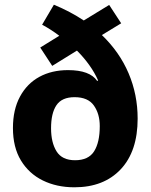

<svg xmlns="http://www.w3.org/2000/svg" viewBox="-20 -786 640 816"><path d="M296 10Q221 10 162 -19Q103 -48 69 -104Q35 -160 35 -242Q35 -320 65 -375.5Q95 -431 147.5 -459.5Q200 -488 269 -488Q362 -488 393 -442L397 -444Q382 -478 359 -510Q336 -542 307 -571L202 -506L151 -584L232 -634Q198 -660 159 -681L209 -766Q279 -737 336 -699L444 -765L495 -687L413 -637Q488 -565 526.5 -474.5Q565 -384 565 -282Q565 -143 493 -66.5Q421 10 296 10ZM299 -105Q356 -105 380 -143Q404 -181 404 -250Q404 -302 379 -337.5Q354 -373 297 -373Q243 -373 220 -339Q197 -305 197 -241Q197 -180 220.5 -142.5Q244 -105 299 -105Z"/></svg>

Font: Noto Sans Mono ExtraBold
Style: Regular
Weight: 800
Designer: Monotype Design Team
Foundry: Monotype Imaging Inc.
Version: Version 2.014